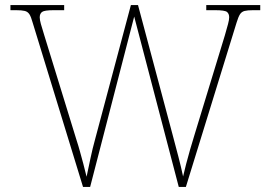

<svg xmlns="http://www.w3.org/2000/svg" viewBox="-20 -734 1061 754"><path d="M108 -646Q102 -668 95.5 -678Q89 -688 77.5 -691Q66 -694 43 -694H21V-714H232V-694H191Q154 -694 145 -687Q136 -680 136 -666Q136 -656 140.5 -640Q145 -624 154 -595L279 -189Q289 -158 295 -135.5Q301 -113 307 -91.5Q313 -70 320 -40Q329 -82 336 -115.5Q343 -149 354 -189L494 -714H522L657 -208Q670 -159 680.5 -119Q691 -79 699 -41Q704 -63 711 -90Q718 -117 726.5 -146.5Q735 -176 744 -205L863 -595Q871 -623 875.5 -639.5Q880 -656 880 -666Q880 -680 871.5 -687Q863 -694 825 -694H790V-714H1002V-694H974Q952 -694 940.5 -691Q929 -688 922.5 -678Q916 -668 909 -645L710 0H682L507 -669L334 0H306Z"/></svg>

Font: Noto Serif Kannada Thin
Style: Regular
Weight: 250
Version: Version 2.003